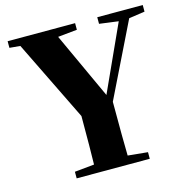

<svg xmlns="http://www.w3.org/2000/svg" viewBox="-109 -851 927 954"><g transform="rotate(-15 354.5 -373.5)"><path d="M441 -321Q441 -121 443 -44L545 -34V0H169V-34L270 -44Q272 -115 272 -293L69 -708L14 -713V-747H361V-713L262 -703L419 -362L573 -700L475 -713V-747H709V-713L627 -701Z"/></g></svg>

Font: Source Han Serif CN Heavy
Style: Regular
Weight: 900
Designer: Ryoko NISHIZUKA  (kana & ideographs); Frank Grießhammer (Latin, Greek & Cyrillic); Wenlong ZHANG  (bopomofo); Sandoll Co
Foundry: Adobe Systems Incorporated
Version: Version 1.000;PS 1;hotconv 16.6.53;makeotf.lib2.5.65590